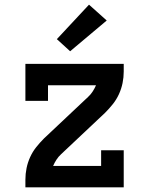

<svg xmlns="http://www.w3.org/2000/svg" viewBox="-20 -804 640 824"><path d="M89 0V-33Q89 -58 94 -82.5Q99 -107 109.5 -130Q120 -153 135.5 -172.5Q151 -192 169 -210L358 -388Q369 -398 377.5 -411Q386 -424 392 -438Q392 -438 392 -438Q392 -438 392 -438H186V-371H89V-530H511V-497Q511 -472 506 -447.5Q501 -423 490.5 -400Q480 -377 464.5 -357.5Q449 -338 431 -320L242 -142Q231 -132 222.5 -119Q214 -106 208 -92Q208 -92 208 -92Q208 -92 208 -92H414V-159H511V0ZM281 -584 224 -636 362 -784 438 -716Z"/></svg>

Font: Iosevka Curly Slab SmBdEx
Style: Regular
Weight: 600
Width: 7
Monospace: yes
Designer: Belleve Invis
Foundry: Belleve Invis
Version: Version 11.1.0; ttfautohint (v1.8.3)